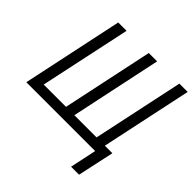

<svg xmlns="http://www.w3.org/2000/svg" viewBox="-226 -902 1278 1278"><g transform="rotate(45 413.0 -263.5)"><path d="M628.9 187 668.5 0H20.5L171.9 -713.9H250.5L113.3 -70.8H323.2L459.5 -713.9H538.1L401.9 -70.8H610.8L747.6 -713.9H825.7L689 -70.8H759.8L704.1 187Z"/></g></svg>

Font: Open Sans SemiCondensed
Style: Italic
Weight: 400
Width: 4
Italic angle: -12°
Designer: Monotype Design Team
Foundry: Monotype Imaging Inc.
Version: Version 3.000